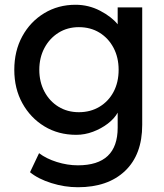

<svg xmlns="http://www.w3.org/2000/svg" viewBox="-20 -556 689 806"><path d="M307 230Q251 230 195.5 212.5Q140 195 106 167L144 87Q174 110 218.5 124Q263 138 307 138Q474 138 474 -20V-83Q460 -58 432.5 -37Q405 -16 370.5 -3Q336 10 300 10Q225 10 166.5 -25.5Q108 -61 74 -122.5Q40 -184 40 -263Q40 -342 73.5 -403.5Q107 -465 165.5 -500.5Q224 -536 297 -536Q352 -536 400 -511Q448 -486 474 -454V-525H577V-32Q577 93 505 161.5Q433 230 307 230ZM311 -85Q360 -85 398 -108Q436 -131 457 -171Q478 -211 478 -263Q478 -315 456.5 -355.5Q435 -396 397.5 -419Q360 -442 311 -442Q263 -442 225.5 -418.5Q188 -395 166.5 -354.5Q145 -314 145 -263Q145 -212 166.5 -171.5Q188 -131 225.5 -108Q263 -85 311 -85Z"/></svg>

Font: Lexend Deca
Style: Regular
Weight: 400
Designer: Bonnie Shaver-Troup, Thomas Jockin
Foundry: Lexend
Version: Version 1.008; ttfautohint (v1.8.4.7-5d5b)